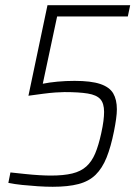

<svg xmlns="http://www.w3.org/2000/svg" viewBox="-20 -708 526 736"><path d="M182 8Q156 8 125.5 6Q95 4 65.5 1Q36 -2 12 -7L20 -47Q48 -44 76.5 -41Q105 -38 130.5 -36.5Q156 -35 175 -35Q224 -35 257 -43Q290 -51 311 -70Q332 -89 345 -120Q358 -151 368 -197Q374 -224 376.5 -244Q379 -264 379 -279Q379 -312 364.5 -328Q350 -344 316.5 -349.5Q283 -355 227 -355Q214 -355 192.5 -353.5Q171 -352 144.5 -348.5Q118 -345 89 -341L162 -688H479L470 -645H199L144 -387Q168 -392 200 -395Q232 -398 266 -398Q329 -398 364.5 -386Q400 -374 414 -350Q428 -326 428 -289Q428 -273 425 -251.5Q422 -230 417 -205Q405 -145 388.5 -104Q372 -63 346.5 -38Q321 -13 281 -2.5Q241 8 182 8Z"/></svg>

Font: Saira SemiCondensed ExtraLight
Style: Italic
Weight: 250
Width: 4
Italic angle: -12°
Designer: Hector Gatti with collaboration of the Omnibus-Type team
Foundry: Omnibus-Type
Version: Version 1.101